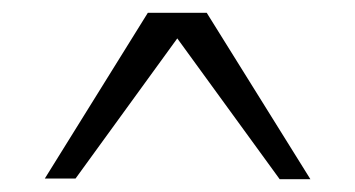

<svg xmlns="http://www.w3.org/2000/svg" viewBox="-20 -799 555 300"><path d="M211 -779H303L465 -519H417L257 -739L98 -520H50Z"/></svg>

Font: Moderustic
Style: Bold
Weight: 700
Designer: Tural Alisoy
Foundry: TAFT Foundry
Version: Version 2.120